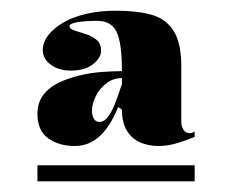

<svg xmlns="http://www.w3.org/2000/svg" viewBox="-20 -743 434 359"><path d="M120 -470Q90 -470 70 -484.5Q50 -499 50 -530Q50 -551 61 -565.5Q72 -580 90 -588.5Q108 -597 129 -602Q150 -607 171 -608.5Q192 -610 208 -610Q208 -663 198 -683.5Q188 -704 162 -704Q140 -704 125 -701.5Q110 -699 110 -694Q110 -689 119 -686Q128 -683 139.5 -679.5Q151 -676 160 -669Q169 -662 169 -648Q169 -635 154 -623Q139 -611 112 -611Q90 -611 75 -622Q60 -633 60 -649Q60 -664 70.5 -677.5Q81 -691 99.5 -701.5Q118 -712 143 -717.5Q168 -723 196 -723Q236 -723 263 -715.5Q290 -708 304.5 -685.5Q319 -663 319 -618V-515Q319 -507 323 -500.5Q327 -494 335 -494Q337 -494 339.5 -495Q342 -496 344 -497V-487Q327 -480 310 -475Q293 -470 277 -470Q257 -470 241.5 -477Q226 -484 217 -499Q208 -514 208 -538L201 -543Q186 -506 166 -488Q146 -470 120 -470ZM50 -404V-434H344V-404ZM166 -515Q174 -515 181 -523.5Q188 -532 194.5 -548Q201 -564 208 -586V-597Q191 -597 178 -586.5Q165 -576 158.5 -562Q152 -548 152 -536Q152 -527 155.5 -521Q159 -515 166 -515Z"/></svg>

Font: Kalnia
Style: Bold
Weight: 700
Designer: Frida Medrano
Foundry: Frida Medrano
Version: Version 1.105